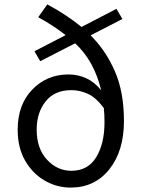

<svg xmlns="http://www.w3.org/2000/svg" viewBox="-20 -836 648 869"><path d="M450 -347Q414 -395 377.5 -411.5Q341 -428 303 -428Q227 -428 186.5 -377Q146 -326 146 -249Q146 -164 192.5 -113.5Q239 -63 303 -63Q378 -63 415.5 -124.5Q453 -186 453 -283Q453 -316 450 -347ZM162 -559 136 -604 277 -677Q221 -721 153 -758L194 -816Q276 -773 349 -714L507 -796L534 -750L390 -676Q458 -609 499.5 -514.5Q541 -420 541 -288Q541 -153 475 -70Q409 13 300 13Q237 13 182.5 -18.5Q128 -50 94 -108.5Q60 -167 60 -249Q60 -362 126 -430.5Q192 -499 290 -499Q333 -499 371 -481.5Q409 -464 438 -427Q406 -561 320 -640Z"/></svg>

Font: Gothic Nguyen
Style: Regular
Weight: 400
Designer: MORI Takayuki
Version: Version 1.220;July 21, 2023;FontCreator 14.0.0.2814 64-bit